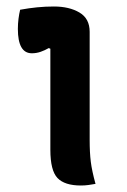

<svg xmlns="http://www.w3.org/2000/svg" viewBox="-20 -566 390 591"><path d="M135 -105V-416L130 -418Q118 -411 105 -406.5Q92 -402 78 -402Q35 -402 35 -477Q35 -493 37 -508.5Q39 -524 42 -536Q69 -541 94.5 -543.5Q120 -546 146 -546Q193 -546 224.5 -527.5Q256 -509 256 -468V-135Q256 -96 259.5 -68Q263 -40 274 0Q263 2 252 3.5Q241 5 229 5Q179 5 157 -18Q135 -41 135 -105Z"/></svg>

Font: Recursive Sn Csl St SmB
Style: Regular
Weight: 600
Version: Version 1.079;hotconv 1.0.112;makeotfexe 2.5.65598; ttfautoh